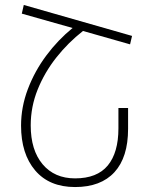

<svg xmlns="http://www.w3.org/2000/svg" viewBox="-20 -745 613 775"><path d="M76 -725 513 -600 505 -566 315 -620Q255 -573 207.5 -513Q160 -453 132 -383.5Q104 -314 104 -239Q104 -139 152 -82Q200 -25 283 -25Q372 -25 415 -77Q458 -129 458 -227V-309H497V-225Q497 -110 442 -50Q387 10 283 10Q179 10 122 -57Q65 -124 65 -238Q65 -313 92.5 -385.5Q120 -458 167 -521Q214 -584 273 -632L68 -690Z"/></svg>

Font: Noto Sans Armenian SemiCondensed ExtraLight
Style: Regular
Weight: 200
Width: 4
Designer: Monotype Design Team
Foundry: Monotype Imaging Inc.
Version: Version 2.008; ttfautohint (v1.8.4.7-5d5b)